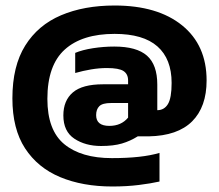

<svg xmlns="http://www.w3.org/2000/svg" viewBox="-20 -545 795 697"><path d="M388 132Q280 132 198.5 98Q117 64 71 -6.5Q25 -77 25 -188Q25 -305 71.5 -379.5Q118 -454 201.5 -489.5Q285 -525 396 -525Q552 -525 641 -453Q730 -381 730 -253Q730 -157 677.5 -104.5Q625 -52 520 -50H480Q453 -33 422.5 -24Q392 -15 347 -15Q290 -15 250 -41.5Q210 -68 210 -126Q210 -180 244.5 -209.5Q279 -239 354 -239H445V-253Q445 -276 428.5 -287Q412 -298 368 -298Q340 -298 310.5 -293Q281 -288 253 -280V-353Q279 -364 317.5 -370Q356 -376 395 -376Q476 -376 513.5 -343Q551 -310 551 -238V-145Q576 -145 589.5 -167Q603 -189 603 -244Q603 -331 551.5 -376.5Q500 -422 396 -422Q278 -422 215 -365Q152 -308 152 -186Q152 -72 213.5 -21.5Q275 29 386 29Q496 29 559 10V114Q528 121 484 126.5Q440 132 388 132ZM377 -88Q420 -88 445 -118V-171H383Q352 -171 340.5 -159.5Q329 -148 329 -127Q329 -88 377 -88Z"/></svg>

Font: Kanit
Style: Bold
Weight: 700
Designer: Katatrad Team
Foundry: CadsonDemak
Version: Version 2.000; ttfautohint (v1.8.3)